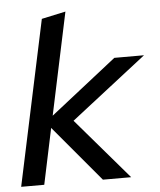

<svg xmlns="http://www.w3.org/2000/svg" viewBox="-52 -767 675 812"><g transform="rotate(-5 285.5 -361.0)"><path d="M5 0 154 -700 256 -722 164 -288 445 -509H571L250 -259L472 0H352L153 -237L103 0Z"/></g></svg>

Font: Red Hat Display Medium
Style: Italic
Weight: 500
Italic angle: -12°
Designer: Pentagram, MCKL
Foundry: Pentagram, MCKL
Version: Version 1.023; ttfautohint (v1.8.3)